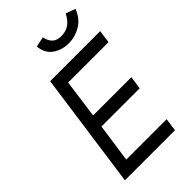

<svg xmlns="http://www.w3.org/2000/svg" viewBox="-269 -1002 1093 1093"><g transform="rotate(-45 278.0 -455.0)"><path d="M55 0 153 -700H556L545 -622H220L188 -389H496L485 -311H177L144 -78H469L458 0ZM381 -777Q326 -777 285 -806Q244 -835 239 -893L300 -906Q307 -872 325.5 -854Q344 -836 380 -836Q419 -836 445.5 -856Q472 -876 488 -910L546 -889Q524 -831 478 -804Q432 -777 381 -777Z"/></g></svg>

Font: Finlandica
Style: Italic
Weight: 400
Italic angle: -8°
Designer: Niklas Ekholm, Juho Hiilivirta, Jaakko Suomalainen
Foundry: Helsinki Type Studio
Version: Version 1.064